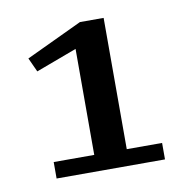

<svg xmlns="http://www.w3.org/2000/svg" viewBox="-52 -749 461 471"><g transform="rotate(-10 178.0 -514.0)"><path d="M53 -371H154V-635L52 -597L36 -632L176 -698H235V-371H323V-330H53Z"/></g></svg>

Font: IBM Plex Serif Medm
Style: Regular
Weight: 500
Designer: Mike Abbink, Paul van der Laan, Pieter van Rosmalen
Foundry: Bold Monday
Version: Version 3.001